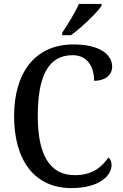

<svg xmlns="http://www.w3.org/2000/svg" viewBox="-20 -951 626 981"><path d="M298 -784V-771H342C396 -809 475 -886 499 -921V-931H383C364 -886 326 -826 298 -784ZM345 10C492 10 550 -57 550 -107C550 -125 544 -139 534 -146C501 -100 455 -56 362 -56C228 -56 173 -170 173 -358C173 -554 222 -669 351 -669C433 -669 461 -601 461 -538C516 -538 553 -567 553 -610C553 -674 487 -724 356 -724C156 -724 52 -576 52 -358C52 -137 152 10 345 10Z"/></svg>

Font: Noto Serif Devanagari SemiCondensed Medium
Style: Regular
Weight: 500
Width: 4
Designer: Universal Thirst, Indian Type Foundry and the Monotype Design Team
Foundry: Monotype Imaging Inc.
Version: Version 2.004